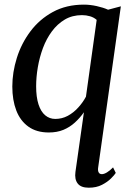

<svg xmlns="http://www.w3.org/2000/svg" viewBox="-20 -576 589 850"><path d="M414.5 166Q412.5 179.5 416.8 187.2Q421 195 431 195Q440.5 195 453.5 187.2Q466.5 179.5 480.5 165L492.5 189.5Q487 198.5 471.5 214Q456 229.5 431.5 242.2Q407 255 373 255Q338 255 323.8 236.2Q309.5 217.5 314 185L351.5 -79Q334 -54 311.5 -33.5Q289 -13 260.8 -1.2Q232.5 10.5 196 10.5Q141.5 10.5 105.5 -15.5Q69.5 -41.5 52 -87.2Q34.5 -133 34.5 -193Q34.5 -255.5 54.5 -319.5Q74.5 -383.5 114.5 -437Q154.5 -490.5 214 -523Q273.5 -555.5 351.5 -555.5Q379 -555.5 408.2 -549Q437.5 -542.5 458.5 -533L515 -548ZM408 -488Q395.5 -499 378.5 -504Q361.5 -509 343 -509Q300 -509 267 -489.5Q234 -470 209.8 -437.2Q185.5 -404.5 170.2 -363.5Q155 -322.5 147.5 -278.8Q140 -235 140 -194Q140 -146 150.5 -113.8Q161 -81.5 180.2 -65.5Q199.5 -49.5 224.5 -49.5Q254.5 -49.5 280 -63.2Q305.5 -77 326.2 -99.8Q347 -122.5 360.5 -148Z"/></svg>

Font: Merriweather 48pt
Style: Italic
Weight: 400
Italic angle: -7.8°
Version: Version 2.101